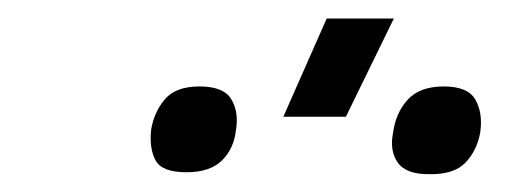

<svg xmlns="http://www.w3.org/2000/svg" viewBox="-20 -810 555 209"><path d="M288.4 -682.9 335.6 -789.8H408.7L356.5 -682.9ZM408 -666.2Q410.9 -687.5 424 -701.7Q437.1 -715.9 463.1 -715.9Q489.3 -715.9 497.5 -701.5Q505.7 -687.1 502.8 -666.2Q499.3 -646.3 486.9 -633.2Q474.4 -620 447.8 -620.4Q422.2 -620 413 -633Q403.8 -646 408 -666.2ZM144.5 -668.7Q147.7 -688.2 159.6 -702.1Q171.5 -715.9 197.1 -715.9Q223.4 -715.9 231.7 -702.1Q240.1 -688.2 236.9 -668.7Q234.7 -648.4 221.8 -635.5Q208.8 -622.5 182.9 -622.5Q156.2 -622.5 149.3 -635.5Q142.4 -648.4 144.5 -668.7Z"/></svg>

Font: Inter UI Extra Light
Style: Italic
Weight: 200
Italic angle: -9.39999°
Designer: Rasmus Andersson
Foundry: rsms
Version: 3.2;8d6f07862